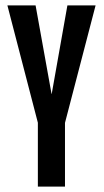

<svg xmlns="http://www.w3.org/2000/svg" viewBox="-20 -695 386 715"><path d="M121 0H222V-237.5L336 -675H231L172.5 -345H172L112.5 -675H7.5L121 -238Z"/></svg>

Font: Anybody ExtraCondensed Medium
Style: Regular
Weight: 500
Width: 2
Version: Version 1.113;gftools[0.9.25]